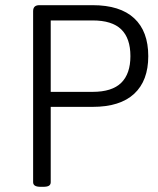

<svg xmlns="http://www.w3.org/2000/svg" viewBox="-20 -720 610 742"><path d="M138 2Q122 2 115 -2.5Q108 -7 108 -16V-677Q108 -700 132 -700H338Q444 -700 498.5 -649.5Q553 -599 553 -503Q553 -408 498.5 -357.5Q444 -307 338 -307H176V-16Q176 -7 169.5 -2.5Q163 2 146 2ZM176 -365H338Q413 -365 448.5 -400Q484 -435 484 -503Q484 -572 448.5 -606.5Q413 -641 338 -641H176Z"/></svg>

Font: Asap Light
Style: Regular
Weight: 300
Designer: Pablo Cosgaya
Foundry: Omnibus-Type
Version: Version 3.001